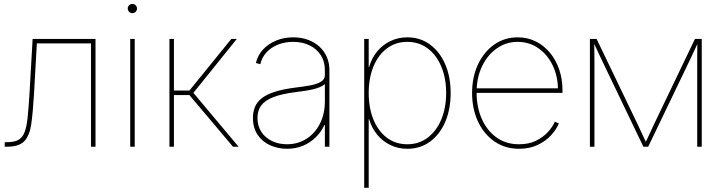

<svg xmlns="http://www.w3.org/2000/svg" viewBox="-20 -729 3593 954"><path d="M3.4 0V-22.5H15.1Q51.3 -22.5 71.8 -34.2Q92.3 -45.9 102.5 -73.2Q112.8 -100.6 117.4 -147Q122.1 -193.4 126.5 -262.7L142.1 -535.6H454.6V0H432.1V-513.2H163.1L148.9 -261.7Q143.6 -170.4 135.3 -112.5Q127 -54.7 100.6 -27.3Q74.2 0 15.1 0Z M627 0V-535.6H649.4V0ZM637.7 -663.6Q628.4 -663.6 621.6 -670.4Q614.7 -677.2 614.7 -686.5Q614.7 -696.3 621.6 -702.9Q628.4 -709.5 637.7 -709.5Q647.5 -709.5 654.1 -702.9Q660.6 -696.3 660.6 -686.5Q660.6 -677.2 654.1 -670.4Q647.5 -663.6 637.7 -663.6Z M821.8 0V-535.6H844.2V-279.3H921.4L1129.4 -535.6H1156.7L940.9 -267.6L1165.5 0H1137.7L920.9 -256.8H844.2V0Z M1406.2 10.3Q1361.3 10.3 1322.5 -7.1Q1283.7 -24.4 1260.3 -58.8Q1236.8 -93.3 1236.8 -143.6Q1236.8 -172.9 1246.6 -197Q1256.3 -221.2 1279.5 -240Q1302.7 -258.8 1343.3 -272.2Q1383.8 -285.6 1445.3 -293.5Q1486.3 -298.3 1520 -304.4Q1553.7 -310.5 1574 -322.5Q1594.2 -334.5 1594.2 -355.5V-381.3Q1594.2 -423.3 1574.2 -454.6Q1554.2 -485.8 1518.8 -503.4Q1483.4 -521 1436.5 -521Q1395.5 -521 1361.3 -507.3Q1327.1 -493.7 1304.2 -468.8Q1281.2 -443.8 1273.4 -410.2L1251.5 -416Q1260.3 -454.1 1286.6 -482.7Q1313 -511.2 1351.8 -527.3Q1390.6 -543.5 1436.5 -543.5Q1477.5 -543.5 1510.5 -531.2Q1543.5 -519 1567.4 -497.1Q1591.3 -475.1 1604 -445.6Q1616.7 -416 1616.7 -381.3V0H1594.2V-108.9H1592.3Q1576.2 -73.2 1548.6 -46.4Q1521 -19.5 1484.9 -4.6Q1448.7 10.3 1406.2 10.3ZM1406.2 -12.2Q1458.5 -12.2 1501 -38.3Q1543.5 -64.5 1568.8 -112.8Q1594.2 -161.1 1594.2 -227.1V-311Q1584 -302.7 1570.1 -296.6Q1556.2 -290.5 1538.6 -286.1Q1521 -281.7 1499.3 -278.3Q1477.5 -274.9 1451.2 -271.5Q1378.9 -262.7 1336.9 -245.8Q1294.9 -229 1277.1 -203.9Q1259.3 -178.7 1259.3 -143.6Q1259.3 -103 1278.8 -73.5Q1298.3 -43.9 1331.8 -28.1Q1365.2 -12.2 1406.2 -12.2Z M1789.6 204.1V-535.6H1812V-396H1814Q1826.7 -440.4 1854.2 -473.6Q1881.8 -506.8 1920.2 -525.1Q1958.5 -543.5 2003.9 -543.5Q2067.9 -543.5 2116.5 -507.8Q2165 -472.2 2192.1 -409.7Q2219.2 -347.2 2219.2 -267.1Q2219.2 -186.5 2192.4 -123.8Q2165.5 -61 2116.9 -25.4Q2068.4 10.3 2003.9 10.3Q1958.5 10.3 1920.2 -8.1Q1881.8 -26.4 1854.5 -59.6Q1827.1 -92.8 1814 -136.7H1812V204.1ZM2003.9 -12.2Q2061.5 -12.2 2105 -44.9Q2148.4 -77.6 2172.6 -135.3Q2196.8 -192.9 2196.8 -267.1Q2196.8 -340.8 2172.6 -398.4Q2148.4 -456.1 2105 -488.5Q2061.5 -521 2003.9 -521Q1945.8 -521 1902.6 -488.5Q1859.4 -456.1 1835.7 -398.4Q1812 -340.8 1812 -267.1Q1812 -192.9 1835.4 -135.3Q1858.9 -77.6 1902.1 -44.9Q1945.3 -12.2 2003.9 -12.2Z M2559.1 10.3Q2489.7 10.3 2437 -26.1Q2384.3 -62.5 2355 -125.2Q2325.7 -188 2325.7 -267.1Q2325.7 -346.2 2355 -408.7Q2384.3 -471.2 2435.5 -507.3Q2486.8 -543.5 2552.2 -543.5Q2600.6 -543.5 2641.1 -523.7Q2681.6 -503.9 2711.7 -468Q2741.7 -432.1 2758.3 -384.3Q2774.9 -336.4 2774.9 -279.8V-267.6H2337.4V-290H2761.7L2752.4 -282.2Q2752.4 -349.6 2726.3 -403.8Q2700.2 -458 2655 -489.5Q2609.9 -521 2552.2 -521Q2494.6 -521 2448.5 -488.5Q2402.3 -456.1 2375.2 -399.7Q2348.1 -343.3 2348.1 -271V-269Q2348.1 -197.3 2373.5 -139.2Q2398.9 -81.1 2446.3 -46.6Q2493.7 -12.2 2559.1 -12.2Q2607.9 -12.2 2643.6 -29.8Q2679.2 -47.4 2702.9 -73.5Q2726.6 -99.6 2736.8 -124.5L2756.8 -115.7Q2744.6 -85.9 2718 -56.9Q2691.4 -27.8 2651.4 -8.8Q2611.3 10.3 2559.1 10.3Z M2911.1 0V-535.6H2944.3L3145.5 -117.2Q3151.4 -105 3157.2 -92.3Q3163.1 -79.6 3168.9 -66.9Q3174.8 -54.2 3180.7 -41.7Q3186.5 -29.3 3192.9 -16.6H3185.1Q3191.4 -29.3 3197.3 -41.7Q3203.1 -54.2 3209 -66.9Q3214.8 -79.6 3220.7 -92.3Q3226.6 -105 3232.4 -117.2L3433.1 -535.6H3466.8V0H3444.3V-395Q3444.3 -410.2 3444.3 -425.5Q3444.3 -440.9 3444.3 -456.1Q3444.3 -471.2 3444.6 -486.6Q3444.8 -502 3444.8 -517.1H3448.2Q3439 -497.1 3429.4 -476.8Q3419.9 -456.5 3410.4 -436.5Q3400.9 -416.5 3391.1 -396L3200.7 0H3176.8L2986.8 -396Q2977.1 -416.5 2967.5 -436.5Q2958 -456.5 2948.5 -476.8Q2939 -497.1 2929.7 -517.1H2932.6Q2932.6 -502 2932.9 -486.6Q2933.1 -471.2 2933.3 -456.1Q2933.6 -440.9 2933.6 -425.5Q2933.6 -410.2 2933.6 -395V0Z"/></svg>

Font: Inter 20pt Thin
Style: Regular
Weight: 250
Version: Version 4.001;git-66647c0bb